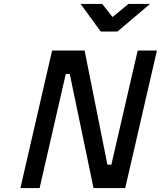

<svg xmlns="http://www.w3.org/2000/svg" viewBox="-20 -949 812 969"><path d="M243 -694H407L522 -118H542L675 -694H772L612 0H452L332 -576H312L180 0H83ZM573 -790H488L387 -929H496L548 -863L628 -929H737Z"/></svg>

Font: Panefresco 600wt
Style: Italic
Weight: 600
Foundry: Campivisivi & Chank Co
Version: Version 1.000